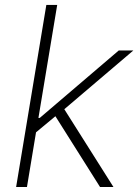

<svg xmlns="http://www.w3.org/2000/svg" viewBox="-20 -747 553 767"><path d="M44.4 0 165.1 -727.3H208.5L133.5 -275.9H138.8L454.5 -545.5H512.8L236.9 -310.7L433.2 0H379.6L201.3 -282.7L123.9 -218.4L87.7 0Z"/></svg>

Font: Inter UI Extra Light
Style: Italic
Weight: 200
Italic angle: -9.39999°
Designer: Rasmus Andersson
Foundry: rsms
Version: 3.2;8d6f07862